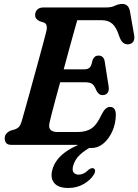

<svg xmlns="http://www.w3.org/2000/svg" viewBox="-20 -738 704 978"><path d="M370 0H39.5Q18.5 0 11.2 -9.8Q4 -19.5 4 -33.5Q4 -47.5 12.2 -57.2Q20.5 -67 32 -72L56 -79Q69 -83.5 76.8 -92Q84.5 -100.5 90.5 -120.5Q94.5 -135 104 -168.2Q113.5 -201.5 126 -246.8Q138.5 -292 152 -341.5Q165.5 -391 178.5 -437.8Q191.5 -484.5 201.2 -521.8Q211 -559 216 -578.5Q224.5 -614.5 204 -623L182 -630Q172 -635 165.5 -642.2Q159 -649.5 159 -661Q159 -678.5 170 -689.2Q181 -700 201.5 -700H520.5Q547.5 -700 566 -709Q584.5 -718 603 -718Q636 -718 642.5 -677.5L663.5 -557.5Q666.5 -537.5 659 -526.2Q651.5 -515 636.5 -512.5Q620 -510.5 607.8 -519.8Q595.5 -529 586.5 -555.5Q572.5 -599.5 551.8 -617.2Q531 -635 499.5 -635H373.5Q367.5 -614.5 356.8 -575.8Q346 -537 332.2 -487.2Q318.5 -437.5 304.5 -385H411Q428 -385 437 -394Q446 -403 451.5 -432Q461 -455 481 -455Q496 -455 504 -446.2Q512 -437.5 513.5 -424L533.5 -297Q536.5 -274.5 527.2 -264Q518 -253.5 503 -253.5Q491 -253.5 483 -260.8Q475 -268 470 -279Q460 -305 447.5 -312Q435 -319 412 -319H286.5Q273 -270.5 261.5 -227.5Q250 -184.5 242.2 -154Q234.5 -123.5 232 -111.5Q221.5 -65.5 273.5 -65.5H373.5Q419.5 -65.5 447 -84.5Q474.5 -103.5 499 -157.5Q517.5 -193.5 540.5 -193.5Q570.5 -193.5 570 -151Q569 -107 552 -69Q535 -31 507.2 -7.5Q479.5 16 445.5 16Q426 16 409.5 8Q393 0 370 0ZM454 -27 461 1Q413.5 25.5 387.2 50.2Q361 75 352.5 107Q346.5 129.5 355 140.5Q363.5 151.5 380.5 151.5Q406.5 151.5 428 129.5Q444.5 115.5 455 119Q461.5 120.5 464 129.5Q466.5 138.5 456.5 153.5Q440.5 179.5 406 199.5Q371.5 219.5 328 219.5Q277 219.5 256.2 194.2Q235.5 169 246.5 127Q260 76.5 309.8 39Q359.5 1.5 454 -27Z"/></svg>

Font: Fraunces 72pt SuperSoft SemiBold
Style: Italic
Weight: 600
Italic angle: -16°
Version: Version 1.000;[b76b70a41]